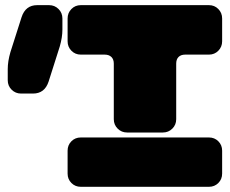

<svg xmlns="http://www.w3.org/2000/svg" viewBox="-20 -720 885 739"><path d="M123 -700.2H168.9Q190.4 -700.2 205.3 -685.3Q220.2 -670.4 220.2 -648.9V-606Q220.2 -576.2 210 -541L167 -405.8Q151.9 -359.9 106.9 -359.9H61Q39.6 -359.9 24.7 -374.8Q9.8 -389.6 9.8 -411.1V-454.1Q9.8 -483.9 20 -519L63 -653.8Q78.1 -700.2 123 -700.2ZM291 -700.2H784.2Q805.7 -700.2 820.3 -685.3Q835 -670.4 835 -648.9V-561Q835 -539.6 820.3 -524.7Q805.7 -509.8 784.2 -509.8H692.9Q676.3 -509.8 667.2 -500.7Q658.2 -491.7 658.2 -475.1V-261.2Q658.2 -239.7 643.3 -224.9Q628.4 -210 606.9 -210H469.2Q447.8 -210 432.9 -224.9Q418 -239.7 418 -261.2V-475.1Q418 -491.7 408.7 -500.7Q399.4 -509.8 382.8 -509.8H291Q269.5 -509.8 254.9 -524.7Q240.2 -539.6 240.2 -561V-648.9Q240.2 -670.4 254.9 -685.3Q269.5 -700.2 291 -700.2ZM835 -140.1V-51.8Q835 -30.3 820.3 -15.6Q805.7 -1 784.2 -1H291Q269.5 -1 254.9 -15.6Q240.2 -30.3 240.2 -51.8V-140.1Q240.2 -161.6 254.9 -176.3Q269.5 -190.9 291 -190.9H784.2Q805.7 -190.9 820.3 -176.3Q835 -161.6 835 -140.1Z"/></svg>

Font: Nastup Soft
Style: Regular
Weight: 400
Designer: Maksym Kobuzan
Foundry: Zakznak
Version: Version 1.020;hotconv 1.0.109;makeotfexe 2.5.65596